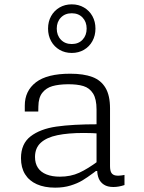

<svg xmlns="http://www.w3.org/2000/svg" viewBox="-20 -851 660 883"><path d="M486 -353V-87Q486 -66.5 492.2 -56.2Q498.5 -46 512.8 -43.8Q527 -41.5 552.5 -46.5V0Q526 9 501.5 9Q474.5 9 458 -1.8Q441.5 -12.5 434.2 -30Q427 -47.5 427 -69.5L424 -78V-347.5Q424 -395.5 408 -421Q392 -446.5 363.5 -455.2Q335 -464 291 -463.5Q249.5 -463 220.8 -454.8Q192 -446.5 174.5 -424.2Q157 -402 156.5 -362L156 -338H94V-365.5Q94 -433 145.2 -472.5Q196.5 -512 303 -512Q364.5 -512 404.5 -497Q444.5 -482 465.2 -447Q486 -412 486 -353ZM365.5 -239.5Q293 -239.5 243.8 -229.2Q194.5 -219 167.8 -194.8Q141 -170.5 141 -129Q141 -99.5 154.5 -79.2Q168 -59 193.8 -48.8Q219.5 -38.5 255.5 -38.5Q305 -38.5 344.2 -56.5Q383.5 -74.5 432 -110.5L438 -64.5H421L410.5 -56.5Q381 -34.5 358.5 -21Q336 -7.5 304.5 2.2Q273 12 233.5 12Q184.5 12 149.2 -3.8Q114 -19.5 95.2 -49.8Q76.5 -80 76.5 -123.5Q76.5 -190 120.8 -224Q165 -258 239.2 -268.8Q313.5 -279.5 430.5 -279.5L444 -236.5Q423 -238 402.5 -238.8Q382 -239.5 365.5 -239.5ZM201 -719.5Q201 -751.5 215 -776.8Q229 -802 253.8 -816.5Q278.5 -831 310 -831Q341.5 -831 366.2 -816.5Q391 -802 405 -776.8Q419 -751.5 419 -719.5Q419 -687.5 405 -662Q391 -636.5 366.2 -622Q341.5 -607.5 310 -607.5Q278.5 -607.5 253.8 -622Q229 -636.5 215 -662Q201 -687.5 201 -719.5ZM378.5 -719.5Q378.5 -750.5 359.8 -770.2Q341 -790 310 -790Q279 -790 260 -770.2Q241 -750.5 241 -719.5Q241 -688.5 260 -668.5Q279 -648.5 310 -648.5Q341 -648.5 359.8 -668.5Q378.5 -688.5 378.5 -719.5Z"/></svg>

Font: Monaspace Neon Var
Style: Regular
Weight: 400
Designer: Riley Cran and the Lettermatic Team
Version: Version 1.000 (Monaspace Neon Var)